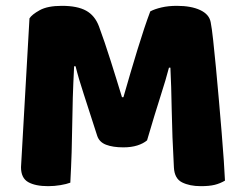

<svg xmlns="http://www.w3.org/2000/svg" viewBox="-20 -630 837 658"><path d="M484 -149Q471 -138 450.5 -131.5Q430 -125 403 -125Q367 -125 343.5 -134Q320 -143 313 -165Q285 -253 267 -307.5Q249 -362 239 -403H234Q231 -344 229.5 -295.5Q228 -247 227.5 -201Q227 -155 225.5 -108Q224 -61 221 -4Q208 1 187 4.5Q166 8 145 8Q101 8 76.5 -6Q52 -20 52 -57L81 -567Q89 -580 116 -595Q143 -610 192 -610Q245 -610 275 -593.5Q305 -577 319 -540Q328 -516 338.5 -485Q349 -454 359.5 -421Q370 -388 380 -355.5Q390 -323 398 -297H403Q427 -381 451 -459.5Q475 -538 495 -591Q510 -599 533.5 -604.5Q557 -610 586 -610Q635 -610 666 -595.5Q697 -581 702 -554Q706 -534 710.5 -492.5Q715 -451 720 -399Q725 -347 730 -289Q735 -231 739.5 -177.5Q744 -124 747 -79.5Q750 -35 751 -11Q734 -1 715.5 3.5Q697 8 668 8Q630 8 604 -5Q578 -18 576 -56Q570 -165 568.5 -252Q567 -339 564 -398H559Q549 -359 530 -300Q511 -241 484 -149Z"/></svg>

Font: Baloo Bhai
Style: Regular
Weight: 400
Designer: Supriya Tembe, Noopur Datye and Ek Type
Foundry: Ek Type
Version: Version 1.100;PS 1.000;hotconv 1.0.88;makeotf.lib2.5.647800;